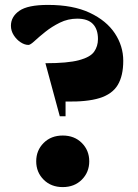

<svg xmlns="http://www.w3.org/2000/svg" viewBox="-20 -750 564 782"><path d="M175.5 -730Q277.5 -730 345.5 -698Q413.5 -666 447.8 -614.2Q482 -562.5 482 -502.5Q482 -441 459.5 -403.8Q437 -366.5 385.5 -350.5Q334 -334.5 247 -336.5V-276.5H223.5L165 -492.5Q255.5 -492.5 301.5 -504.8Q347.5 -517 363.2 -539.2Q379 -561.5 379 -591Q379 -631 358.2 -652.5Q337.5 -674 294.5 -674Q257 -674 224 -657.8Q191 -641.5 164.8 -620.5Q138.5 -599.5 121 -583.2Q103.5 -567 96 -567Q80.5 -567 64 -577.8Q47.5 -588.5 36 -606.5Q24.5 -624.5 24.5 -645Q24.5 -682 58.8 -706Q93 -730 175.5 -730ZM235.5 -198Q283 -198 313.2 -167.8Q343.5 -137.5 343.5 -93Q343.5 -48.5 313.2 -18.2Q283 12 235.5 12Q188 12 157.8 -18.2Q127.5 -48.5 127.5 -93Q127.5 -137.5 157.8 -167.8Q188 -198 235.5 -198Z"/></svg>

Font: Newsreader Display ExtraBold
Style: Regular
Weight: 800
Designer: Hugues Gentile
Foundry: Production Type
Version: Version 1.001